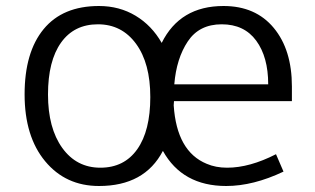

<svg xmlns="http://www.w3.org/2000/svg" viewBox="-20 -606 1050 640"><path d="M560 -269 559 -255Q569 -101 669 -60Q699 -47 737 -47Q812 -47 900 -92L925 -34Q824 14 734 14Q588 14 523 -103Q462 14 310 14Q199 14 130.5 -68.5Q62 -151 62 -291.5Q62 -432 125.5 -509Q189 -586 310 -586Q378 -586 432 -553.5Q486 -521 519 -463Q580 -586 725 -586Q832 -586 892.5 -513Q953 -440 953 -318V-269ZM481 -282.5Q481 -395 433.5 -460Q386 -525 306.5 -525Q227 -525 183.5 -464Q140 -403 140 -291Q140 -179 187.5 -113Q235 -47 314.5 -47Q394 -47 437.5 -108.5Q481 -170 481 -282.5ZM561 -325H874Q874 -416 834 -470.5Q794 -525 719 -525Q644 -525 606 -468Q568 -411 561 -325Z"/></svg>

Font: Fauna One
Style: Regular
Weight: 400
Version: Version 1.001